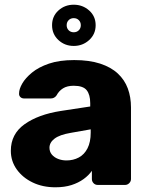

<svg xmlns="http://www.w3.org/2000/svg" viewBox="-20 -785 630 815"><path d="M215 10Q161 10 118.5 -10.5Q76 -31 51 -66Q26 -101 26 -145Q26 -216 84 -257.5Q142 -299 238 -314L363 -333V-347Q363 -383 348 -402Q333 -421 293 -421Q265 -421 247.5 -410Q230 -399 220 -380Q211 -367 195 -367H83Q72 -367 66 -373.5Q60 -380 61 -389Q61 -407 74.5 -430.5Q88 -454 116 -477Q144 -500 188 -515Q232 -530 295 -530Q359 -530 405 -515Q451 -500 480 -473Q509 -446 522.5 -409.5Q536 -373 536 -329V-25Q536 -15 528.5 -7.5Q521 0 511 0H395Q384 0 377 -7.5Q370 -15 370 -25V-60Q357 -41 335 -25Q313 -9 283.5 0.5Q254 10 215 10ZM262 -104Q291 -104 314.5 -116.5Q338 -129 351.5 -155.5Q365 -182 365 -222V-236L280 -221Q233 -213 211.5 -196.5Q190 -180 190 -158Q190 -141 200 -129Q210 -117 226.5 -110.5Q243 -104 262 -104ZM293 -590Q255 -590 228 -615Q201 -640 201 -678Q201 -716 228 -740.5Q255 -765 293 -765Q331 -765 358.5 -740.5Q386 -716 386 -678Q386 -640 358.5 -615Q331 -590 293 -590ZM293 -648Q306 -648 314.5 -656.5Q323 -665 323 -678Q323 -691 314.5 -699.5Q306 -708 293 -708Q280 -708 271.5 -699.5Q263 -691 263 -678Q263 -665 271.5 -656.5Q280 -648 293 -648Z"/></svg>

Font: Rubik
Style: Bold
Weight: 700
Designer: Hubert and Fischer
Foundry: Hubert and Fischer
Version: Version 2.300;gftools[0.9.30]